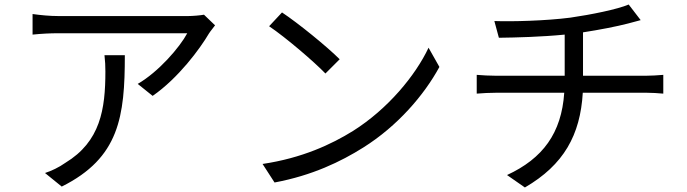

<svg xmlns="http://www.w3.org/2000/svg" viewBox="-20 -788 3040 849"><path d="M931 -676 882 -723C867 -720 831 -717 812 -717C752 -717 286 -717 238 -717C201 -717 159 -721 124 -726V-635C163 -639 201 -641 238 -641C285 -641 738 -641 808 -641C775 -579 681 -470 589 -417L655 -364C769 -443 864 -572 904 -640C911 -651 924 -666 931 -676ZM532 -544H442C445 -518 446 -496 446 -472C446 -305 424 -162 269 -68C241 -48 207 -32 179 -23L253 37C508 -90 532 -273 532 -544Z M1227 -733 1170 -672C1244 -622 1369 -515 1419 -463L1482 -526C1426 -582 1298 -686 1227 -733ZM1141 -63 1194 19C1360 -12 1487 -73 1587 -136C1738 -231 1855 -367 1923 -492L1875 -577C1817 -454 1695 -306 1541 -209C1446 -150 1316 -89 1141 -63Z M2088 -457V-374C2112 -376 2146 -378 2178 -378H2475C2463 -199 2380 -87 2222 -14L2301 41C2473 -59 2546 -191 2557 -378H2836C2861 -378 2891 -376 2913 -374V-457C2892 -455 2856 -453 2834 -453H2558V-645C2630 -656 2707 -671 2757 -684C2771 -688 2791 -693 2813 -699L2760 -768C2711 -747 2593 -723 2502 -710C2394 -696 2242 -692 2166 -695L2186 -621C2263 -622 2376 -625 2477 -635V-453H2176C2146 -453 2111 -455 2088 -457Z"/></svg>

Font: Noto Sans CJK JP
Style: Regular
Weight: 400
Designer: Ryoko NISHIZUKA 西塚涼子 (kana, bopomofo & ideographs); Paul D. Hunt (Latin, Greek & Cyrillic); Sandoll Communications 산돌커뮤니
Foundry: Adobe
Version: Version 2.004;hotconv 1.0.118;makeotfexe 2.5.65603